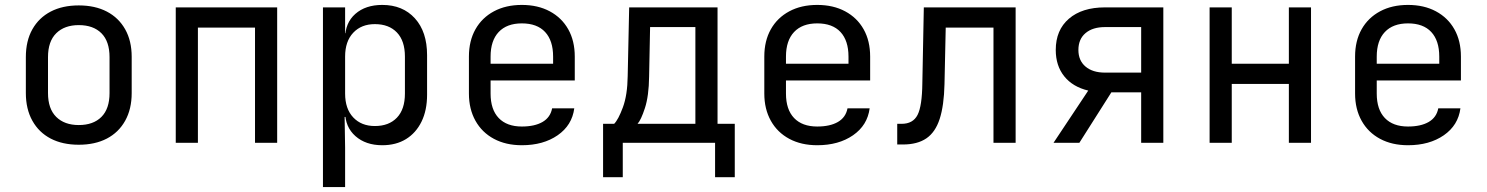

<svg xmlns="http://www.w3.org/2000/svg" viewBox="-20 -580 6040 780"><path d="M300 8Q234 8 186 -17Q138 -42 111.5 -89.5Q85 -137 85 -202V-348Q85 -414 111.5 -461Q138 -508 186 -533Q234 -558 300 -558Q366 -558 414 -533Q462 -508 488.5 -461Q515 -414 515 -349V-202Q515 -137 488.5 -89.5Q462 -42 414 -17Q366 8 300 8ZM300 -72Q359 -72 392 -105Q425 -138 425 -202V-348Q425 -412 392 -445Q359 -478 300 -478Q242 -478 208.5 -445Q175 -412 175 -348V-202Q175 -138 208.5 -105Q242 -72 300 -72Z M694 0V-550H1106V0H1016V-468H784V0Z M1292 180V-550H1382V-445H1400L1382 -424Q1382 -487 1423.5 -523.5Q1465 -560 1533 -560Q1616 -560 1665.5 -505.5Q1715 -451 1715 -356V-195Q1715 -132 1692.5 -86Q1670 -40 1629.5 -15Q1589 10 1533 10Q1466 10 1424 -27Q1382 -64 1382 -126L1400 -105H1380L1382 20V180ZM1503 -68Q1560 -68 1592.5 -102Q1625 -136 1625 -200V-350Q1625 -414 1592.5 -448Q1560 -482 1503 -482Q1448 -482 1415 -447Q1382 -412 1382 -350V-200Q1382 -138 1415 -103Q1448 -68 1503 -68Z M2100 10Q2035 10 1986.5 -16Q1938 -42 1911.5 -89.5Q1885 -137 1885 -200V-350Q1885 -414 1911.5 -461Q1938 -508 1986.5 -534Q2035 -560 2100 -560Q2165 -560 2213.5 -534Q2262 -508 2288.5 -461Q2315 -414 2315 -350V-253H1973V-200Q1973 -135 2006 -100.5Q2039 -66 2100 -66Q2152 -66 2184 -84.5Q2216 -103 2223 -140H2313Q2304 -71 2245.5 -30.5Q2187 10 2100 10ZM2227 -313V-350Q2227 -415 2194.5 -450Q2162 -485 2100 -485Q2039 -485 2006 -450Q1973 -415 1973 -350V-321H2234Z M2430 140V-77H2475Q2492 -94 2510.5 -144Q2529 -194 2530 -271L2536 -550H2895V-77H2965V140H2885V0H2510V140ZM2570 -77H2805V-470H2621L2617 -269Q2616 -190 2600 -141Q2584 -92 2570 -77Z M3300 10Q3235 10 3186.5 -16Q3138 -42 3111.5 -89.5Q3085 -137 3085 -200V-350Q3085 -414 3111.5 -461Q3138 -508 3186.5 -534Q3235 -560 3300 -560Q3365 -560 3413.5 -534Q3462 -508 3488.5 -461Q3515 -414 3515 -350V-253H3173V-200Q3173 -135 3206 -100.5Q3239 -66 3300 -66Q3352 -66 3384 -84.5Q3416 -103 3423 -140H3513Q3504 -71 3445.5 -30.5Q3387 10 3300 10ZM3427 -313V-350Q3427 -415 3394.5 -450Q3362 -485 3300 -485Q3239 -485 3206 -450Q3173 -415 3173 -350V-321H3434Z M3625 7V-77H3643Q3689 -77 3707.5 -113Q3726 -149 3727 -242L3733 -550H4106V0H4016V-468H3822L3817 -238Q3815 -151 3797.5 -97Q3780 -43 3743.5 -18Q3707 7 3648 7Z M4260 0 4401 -212Q4338 -227 4303.5 -270Q4269 -313 4269 -377Q4269 -458 4322.5 -504Q4376 -550 4469 -550H4706V0H4616V-205H4495L4365 0ZM4469 -285H4616V-470H4469Q4419 -470 4390 -445.5Q4361 -421 4361 -377Q4361 -334 4390 -309.5Q4419 -285 4469 -285Z M4894 0V-550H4984V-321H5216V-550H5306V0H5216V-239H4984V0Z M5700 10Q5635 10 5586.5 -16Q5538 -42 5511.5 -89.5Q5485 -137 5485 -200V-350Q5485 -414 5511.5 -461Q5538 -508 5586.5 -534Q5635 -560 5700 -560Q5765 -560 5813.5 -534Q5862 -508 5888.5 -461Q5915 -414 5915 -350V-253H5573V-200Q5573 -135 5606 -100.5Q5639 -66 5700 -66Q5752 -66 5784 -84.5Q5816 -103 5823 -140H5913Q5904 -71 5845.5 -30.5Q5787 10 5700 10ZM5827 -313V-350Q5827 -415 5794.5 -450Q5762 -485 5700 -485Q5639 -485 5606 -450Q5573 -415 5573 -350V-321H5834Z"/></svg>

Font: JetBrains Mono Zero
Style: Regular-Zero
Weight: 400
Designer: Philipp Nurullin, Konstantin Bulenkov
Foundry: JetBrains
Version: Version 2.211